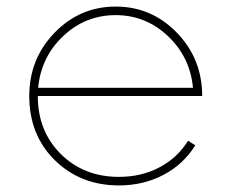

<svg xmlns="http://www.w3.org/2000/svg" viewBox="-20 -548 704 584"><path d="M69 -256Q69 -369 146 -448.5Q223 -528 332 -528Q441 -528 518 -448.5Q595 -369 595 -256H95Q95 -149 165 -79.5Q235 -10 342 -10Q410 -10 465 -39Q520 -68 552 -120L574 -106Q538 -48 477 -16Q416 16 342 16Q225 16 147 -60.5Q69 -137 69 -256ZM96 -281H567Q558 -375 490.5 -438.5Q423 -502 332 -502Q240 -502 172.5 -438.5Q105 -375 96 -281Z"/></svg>

Font: Spartan MB
Style: Regular
Weight: 250
Designer: Matt Bailey
Foundry: Matt Bailey
Version: Version 1.000